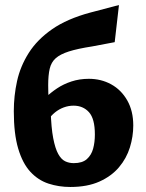

<svg xmlns="http://www.w3.org/2000/svg" viewBox="-20 -731 583 765"><path d="M260 14Q214 14 173 0.5Q132 -13 101 -46.5Q70 -80 52.5 -139Q35 -198 35 -288Q35 -349 48 -408Q61 -467 94.5 -520Q128 -573 187.5 -614.5Q247 -656 340 -681L454 -711L437 -563L347 -546Q289 -537 254.5 -526Q220 -515 202 -499Q184 -483 178 -457Q172 -431 172 -392Q172 -374 172.5 -359.5Q173 -345 174 -333L182 -290Q184 -222 192 -180.5Q200 -139 212 -117.5Q224 -96 239.5 -88.5Q255 -81 274 -81Q308 -81 326 -97Q344 -113 351 -138.5Q358 -164 358 -195Q358 -258 334.5 -284Q311 -310 273 -310Q253 -310 234 -303Q215 -296 199 -283Q183 -270 170 -251L130 -307Q143 -324 162.5 -343Q182 -362 207.5 -379Q233 -396 265 -406.5Q297 -417 334 -417Q383 -417 423 -395Q463 -373 487 -331Q511 -289 511 -231Q511 -187 497.5 -143.5Q484 -100 454 -64.5Q424 -29 376 -7.5Q328 14 260 14Z"/></svg>

Font: Ysabeau ExtraBold
Style: Regular
Weight: 800
Designer: Christian Thalmann (Catharsis Fonts)
Version: Version 2.002